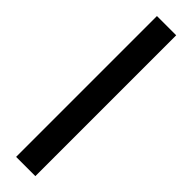

<svg xmlns="http://www.w3.org/2000/svg" viewBox="17 -172 417 417"><g transform="rotate(-45 225.5 36.5)"><path d="M441.9 66.4H9.3V7.3H441.9Z"/></g></svg>

Font: Vazir Light FD-UI
Style: Light-FD-UI
Weight: 300
Designer: Saber Rastikerdar
Foundry: Saber Rastikerdar
Version: Version 30.1.0